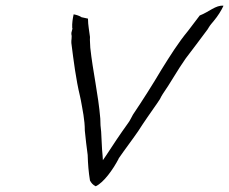

<svg xmlns="http://www.w3.org/2000/svg" viewBox="-20 -665 800 670"><path d="M237 -615C234 -602 231 -584 232 -567L233 -566L231 -558C229 -553 229 -549 229 -546C232 -535 228 -525 229 -515C237 -452 245 -388 259 -330L262 -316C268 -282 276 -247 276 -209C279 -179 282 -153 286 -124V-123C287 -92 289 -65 294 -35C299 -26 304 -20 314 -15C342 -28 374 -73 394 -111V-112C416 -144 440 -175 462 -207C483 -240 505 -271 528 -304L538 -319C541 -325 544 -331 548 -337C574 -374 599 -420 628 -461C653 -494 679 -528 704 -562L705 -563V-564C705 -564 707 -566 708 -568V-569L709 -570C713 -577 721 -586 726 -592C741 -610 752 -628 760 -645C733 -648 709 -623 677 -611L636 -557C602 -516 574 -471 544 -423C512 -369 479 -317 444 -265C439 -257 434 -244 426 -234C400 -198 374 -159 350 -122L339 -106L338 -122C335 -149 335 -177 333 -205C331 -220 330 -235 330 -251C323 -336 304 -415 295 -499V-500C295 -513 293 -522 294 -536C292 -555 287 -577 287 -600L264 -605L263 -606C256 -610 248 -613 237 -615ZM227 -508 228 -509ZM274 -202ZM331 -198V-199ZM423 -227 424 -228ZM526 -297ZM724 -585Z"/></svg>

Font: SolarCharger
Style: 352
Weight: 300
Designer: Mew Too
Foundry: Cannot Into Space Fonts/KineticPlasma Fonts
Version: Version 1.100